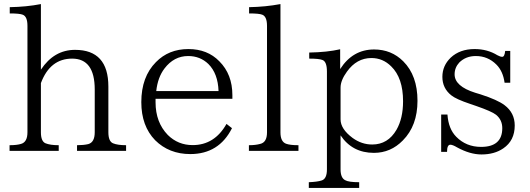

<svg xmlns="http://www.w3.org/2000/svg" viewBox="-20 -750 2599 942"><path d="M598.6 -9.8H357.9V-37.6Q389.6 -37.6 413.1 -43Q444.8 -51.8 444.8 -101.1V-311Q444.8 -462.4 334 -462.4Q225.6 -462.4 180.7 -342.3V-101.1Q180.7 -56.2 203.6 -46.9Q226.6 -37.6 268.1 -37.6V-9.8H26.9V-37.6Q62 -37.6 83 -43.9Q114.7 -52.7 114.7 -101.1V-623Q114.7 -668.9 91.8 -677.7Q76.7 -684.1 27.8 -684.1V-714.8Q110.4 -716.3 180.7 -730V-408.2Q245.1 -505.4 348.1 -505.4Q511.7 -505.4 511.7 -325.2V-101.1Q511.7 -56.2 534.7 -46.9Q557.1 -37.6 598.6 -37.6Z M1120.1 -265.1H743.2V-248Q743.2 -149.9 803.2 -87.9Q853.5 -38.1 925.3 -38.1Q1032.7 -38.1 1091.3 -142.1L1118.2 -121.1Q1054.2 5.9 913.6 5.9Q809.6 5.9 741.2 -62Q673.3 -131.8 673.3 -249Q673.3 -373 745.1 -445.3Q807.6 -509.3 904.3 -509.3Q998 -509.3 1056.2 -449.2Q1120.1 -385.3 1120.1 -283.2ZM1052.2 -303.2Q1049.3 -389.2 1002.4 -436Q961.9 -475.1 903.3 -475.1Q833.5 -475.1 787.1 -414.1Q753.9 -370.6 746.6 -303.2Z M1444.3 -9.8H1201.2V-37.6Q1233.4 -37.6 1256.3 -43.9Q1290 -51.3 1290 -100.6V-623Q1290 -668.5 1267.1 -677.7Q1252 -684.1 1202.1 -684.1V-714.8Q1282.7 -716.3 1356 -730V-100.6Q1356 -55.2 1383.3 -44.9Q1402.8 -37.6 1444.3 -37.6Z M1648.9 -411.1Q1710.4 -507.3 1815.4 -507.3Q1900.4 -507.3 1958.5 -449.2Q2028.3 -379.4 2028.3 -255.4Q2028.3 -133.3 1956.5 -61Q1897 0 1814.5 0Q1708.5 0 1650.9 -85.9V81.1Q1650.9 122.1 1672.9 133.8Q1689.9 144 1742.2 144V171.9H1495.1V144Q1537.6 142.1 1557.1 135.7Q1584 128.4 1584 81.1V-398.9Q1584 -448.7 1561 -456.1Q1544.4 -462.4 1497.1 -462.4V-492.2Q1585.4 -493.7 1648.9 -508.3ZM1650.9 -320.3V-164.1Q1650.9 -117.2 1710 -73.2Q1754.4 -41 1806.2 -41Q1883.3 -41 1925.3 -113.3Q1957.5 -169.4 1957.5 -253.4Q1957.5 -367.7 1899.4 -424.3Q1858.4 -465.3 1802.2 -465.3Q1730 -465.3 1682.1 -398.4Q1650.9 -355.5 1650.9 -320.3Z M2455.6 -344.2Q2447.8 -400.9 2415.5 -433.1Q2373.5 -475.1 2314.5 -475.1Q2265.6 -475.1 2233.4 -443.4Q2210.4 -418.5 2210.4 -385.3Q2210.4 -326.7 2311.5 -294.9L2337.4 -287.1Q2420.9 -260.3 2455.6 -233.9Q2505.4 -196.3 2505.4 -134.3Q2505.4 -60.1 2449.2 -22Q2405.8 7.8 2342.3 7.8Q2286.1 7.8 2222.7 -26.9Q2200.7 -40 2189.5 -40Q2173.3 -40 2173.3 -4.9H2144.5V-188H2175.3Q2180.2 -117.7 2218.3 -79.1Q2267.1 -29.3 2340.3 -29.3Q2444.3 -29.3 2444.3 -121.1Q2444.3 -162.1 2413.6 -187Q2392.6 -203.6 2316.4 -230L2286.6 -240.2Q2217.8 -263.2 2194.3 -282.2Q2150.4 -316.9 2150.4 -373Q2150.4 -427.7 2191.4 -467.3Q2236.3 -509.3 2308.6 -509.3Q2371.1 -509.3 2420.4 -479Q2434.6 -471.2 2444.3 -471.2Q2455.6 -471.2 2458.5 -500H2483.4V-344.2Z"/></svg>

Font: I.MingCP
Style: Regular
Weight: 400
Designer: I.Font Project
Version: Version 8.000; Sep 06, 2022